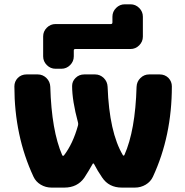

<svg xmlns="http://www.w3.org/2000/svg" viewBox="-20 -893 862 893"><path d="M644.5 -722.7Q644.5 -699.2 627.4 -682.1Q610.4 -665 586.9 -665H330.1Q323.2 -665 323.2 -658.2V-630.9Q323.2 -607.4 306.2 -590.3Q289.1 -573.2 265.6 -573.2H238.3Q214.8 -573.2 197.8 -590.3Q180.7 -607.4 180.7 -630.9V-723.6Q180.7 -747.1 197.8 -764.2Q214.8 -781.2 238.3 -781.2H496.1Q502.9 -781.2 502.9 -789.1V-815.4Q502.9 -838.9 520 -856Q537.1 -873 560.5 -873H586.9Q610.4 -873 627.4 -856Q644.5 -838.9 644.5 -815.4ZM269.5 -170.9Q270.5 -168.9 272.9 -168.5Q275.4 -168 277.3 -169.9Q319.3 -224.6 342.8 -309.6Q344.7 -316.4 342.8 -323.2Q315.4 -424.8 315.4 -493.2Q315.4 -514.6 331.1 -530.3Q347.7 -546.9 372.1 -546.9H421.9Q445.3 -546.9 462.4 -530.3Q479.5 -513.7 480.5 -489.3Q488.3 -277.3 551.8 -170.9Q552.7 -168.9 555.2 -169.4Q557.6 -169.9 558.6 -171.9Q609.4 -286.1 615.2 -489.3Q616.2 -513.7 633.3 -530.3Q650.4 -546.9 673.8 -546.9H722.7Q747.1 -546.9 763.7 -530.3Q779.3 -513.7 779.3 -491.2Q779.3 -260.7 691.4 -71.3Q680.7 -47.9 657.7 -34.2Q634.8 -20.5 607.4 -20.5H546.9Q486.3 -20.5 455.1 -67.4Q433.6 -98.6 417 -130.9Q416 -132.8 414.1 -132.8Q412.1 -132.8 411.1 -130.9Q392.6 -97.7 372.1 -66.4Q339.8 -20.5 279.3 -20.5H219.7Q192.4 -20.5 169.4 -34.2Q146.5 -47.9 135.7 -71.3Q46.9 -261.7 46.9 -491.2Q46.9 -513.7 62.5 -530.3Q79.1 -546.9 103.5 -546.9H155.3Q178.7 -546.9 195.8 -530.3Q212.9 -513.7 213.9 -489.3Q219.7 -285.2 269.5 -170.9Z"/></svg>

Font: Gen Jyuu Gothic Heavy
Style: Bold
Weight: 900
Designer: [Source Han Sans]
Ryoko NISHIZUKA  (kana & ideographs); Paul D. Hunt (Latin, Greek & Cyrillic); Wenlong ZHANG  (bopomofo
Version: Version 1.002.20150607